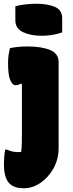

<svg xmlns="http://www.w3.org/2000/svg" viewBox="-20 -805 390 1025"><path d="M128 -557Q200 -557 246.5 -538.5Q293 -520 293 -473V-16Q293 44 266 93Q239 142 196.5 171Q154 200 108 200Q80 200 61.5 193.5Q43 187 30 174Q1 145 1 71Q1 52 2.5 33Q4 14 8 -7H14Q31 0 45 3.5Q59 7 77 7Q82 7 85.5 6.5Q89 6 93 6Q96 -17 96.5 -42.5Q97 -68 97 -100V-354L91 -359Q78 -350 63 -350Q47 -350 35 -376.5Q23 -403 23 -468Q23 -494 26 -512.5Q29 -531 33 -548Q52 -552 76 -554.5Q100 -557 128 -557ZM62 -772Q117 -785 174 -785Q233 -785 272.5 -768.5Q312 -752 312 -708V-632Q287 -623 258.5 -618.5Q230 -614 204 -614Q143 -614 102.5 -633.5Q62 -653 62 -696Z"/></svg>

Font: Recursive Sn Csl St Blk
Style: Regular
Weight: 900
Version: Version 1.079;hotconv 1.0.112;makeotfexe 2.5.65598; ttfautoh